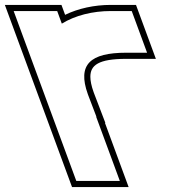

<svg xmlns="http://www.w3.org/2000/svg" viewBox="-270 -673 775 783"><path d="M-17.9 -576.6C36 -609.8 107 -628 182.2 -628H267.2L329.8 -458H244.8C98.4 -458 44.5 -410.5 88.2 -288.9L90.4 -283L123.2 -197H122.1L187.4 -20L218.7 65H41.2L9.9 -20L-86.4 -281C-86.8 -282.2 -87.3 -283.4 -87.7 -284.6L-183 -543L-214.3 -628H-36.8ZM-4.5 -612.5 -19.4 -653H-250.2L-111.2 -276C-110.7 -274.8 -110.3 -273.5 -109.8 -272.4L23.8 90H254.6L158 -172H159.6L113.8 -291.8L111.7 -297.5C102.6 -322.7 98.5 -343.7 98.5 -359.7C98.3 -407 131.5 -433 244.8 -433H365.7L284.6 -653H182.2C114.4 -653 48.6 -638.5 -4.5 -612.5Z"/></svg>

Font: Nordica Plus
Style: NordicaClassicBkExtOpOblOl
Weight: 900
Version: Version 1.01